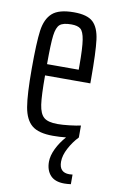

<svg xmlns="http://www.w3.org/2000/svg" viewBox="-83 -563 484 806"><g transform="rotate(10 159.0 -160.5)"><path d="M285 -236H92Q92 -150 97.5 -112Q103 -74 120.5 -59Q138 -44 179 -44Q200 -44 230 -47.5Q260 -51 277 -55V-4Q254 20 237.5 51Q221 82 221 109Q221 155 264 155L278 154V195Q262 197 250 197Q210 197 190.5 175.5Q171 154 171 118Q171 92 185.5 62Q200 32 224 5Q197 8 168 8Q107 8 78.5 -15.5Q50 -39 41 -91.5Q32 -144 32 -254Q32 -366 39 -417Q46 -468 74 -493Q102 -518 166 -518Q223 -518 247.5 -495Q272 -472 278.5 -421Q285 -370 285 -255ZM92 -284H227V-301Q227 -377 221.5 -411Q216 -445 203.5 -455.5Q191 -466 164 -466Q129 -466 115 -454Q101 -442 96.5 -406.5Q92 -371 92 -284Z"/></g></svg>

Font: Saira Ultra Condensed
Style: Regular
Weight: 400
Width: 1
Designer: Hector Gatti with collaboration of the Omnibus-Type team
Foundry: Omnibus-Type
Version: Version 1.001; ttfautohint (v1.8)